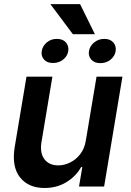

<svg xmlns="http://www.w3.org/2000/svg" viewBox="-20 -926 648 953"><path d="M406.2 -229.4 459.2 -545.5H587.7L496.8 0H372.2L388.5 -96.9H382.8Q357.2 -51.1 309.8 -22Q262.4 7.1 201 7.1Q120.7 7.1 78.8 -46.3Q36.9 -99.8 53.3 -198.2L111.5 -545.5H240.1L185.4 -218Q177.6 -166.2 200.6 -135.7Q223.7 -105.1 269.9 -105.1Q298.3 -105.1 327.2 -119Q356.2 -132.8 377.8 -160.3Q399.5 -187.9 406.2 -229.4ZM377.5 -905.5 451 -756.4H341.6L230.1 -905.5ZM421.5 -671.9Q425.4 -697.1 446.9 -715Q468.4 -733 497.9 -733Q527.3 -733 542.6 -715Q557.9 -697.1 554 -671.9Q550.1 -647.7 528.9 -630.1Q507.8 -612.6 478.3 -612.6Q448.5 -612.6 433.1 -630.1Q417.6 -647.7 421.5 -671.9ZM187.1 -672.6Q191.1 -697.1 211.8 -715Q232.6 -733 262.1 -733Q291.9 -733 307.2 -715.4Q322.4 -697.8 318.9 -672.6Q315 -647.7 293.7 -630.5Q272.4 -613.3 242.5 -613.3Q213.8 -613.3 198.5 -630.5Q183.2 -647.7 187.1 -672.6Z"/></svg>

Font: Inter UI Semi Bold
Style: Italic
Weight: 600
Italic angle: -9.39999°
Designer: Rasmus Andersson
Foundry: rsms
Version: 3.2;8d6f07862